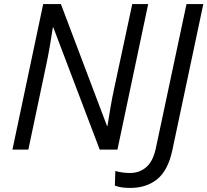

<svg xmlns="http://www.w3.org/2000/svg" viewBox="-20 -734 1018 942"><path d="M41 0 191.9 -713.9H278.8L504.9 -116.2H507.3Q512.7 -152.3 522 -206.3Q531.2 -260.3 542 -308.6L628.9 -713.9H707L556.2 0H469.2L241.7 -599.1H239.3Q234.4 -566.4 224.9 -510Q215.3 -453.6 203.6 -400.4L119.1 0ZM619.6 188Q569.3 188 543.5 176.3L545.9 105Q561.5 109.4 579.8 112.1Q598.1 114.7 618.2 114.7Q664.6 114.7 697.8 85.9Q731 57.1 744.6 -6.8L895 -713.9H977.5L825.7 2.4Q804.7 101.6 751.7 144.8Q698.7 188 619.6 188Z"/></svg>

Font: Open Sans
Style: Italic
Weight: 400
Italic angle: -12°
Designer: Monotype Design Team
Foundry: Monotype Imaging Inc.
Version: Version 3.000; ttfautohint (v1.8.4)